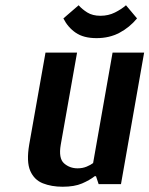

<svg xmlns="http://www.w3.org/2000/svg" viewBox="-20 -700 568 730"><path d="M218 10Q176 10 143 -3Q110 -16 95 -50.5Q80 -85 91 -150L153 -500H273L211 -150Q202 -98 223.5 -79Q245 -60 275 -60Q294 -60 309.5 -66.5Q325 -73 334 -80L408 -500H528L440 0H355L345 -30H340Q321 -15 292 -2.5Q263 10 218 10ZM347 -555Q298 -555 268 -575.5Q238 -596 221 -630L279 -680Q292 -665 312 -652.5Q332 -640 362 -640Q392 -640 417 -652.5Q442 -665 459 -680L501 -630Q473 -596 434.5 -575.5Q396 -555 347 -555Z"/></svg>

Font: Cuprum
Style: Bold Italic
Weight: 700
Italic angle: -10°
Designer: Jovanny Lemonad
Foundry: Jovanny Lemonad
Version: Version 3.000